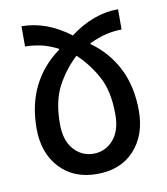

<svg xmlns="http://www.w3.org/2000/svg" viewBox="-67 -594 577 662"><g transform="rotate(-10 221.0 -263.5)"><path d="M52 -537Q139 -537 221 -475Q303 -537 390 -537V-466Q365 -466 337.5 -460Q310 -454 276 -438V-435Q336 -392 368 -328Q400 -264 400 -180Q400 -95 352 -42.5Q304 10 221 10Q139 10 90.5 -42.5Q42 -95 42 -180Q42 -264 74 -328Q106 -392 166 -435V-438Q132 -455 104.5 -460.5Q77 -466 52 -466ZM221 -404Q180 -366 152 -314.5Q124 -263 124 -181Q124 -124 152 -92.5Q180 -61 221 -61Q262 -61 290 -92.5Q318 -124 318 -181Q318 -263 290 -314.5Q262 -366 221 -404Z"/></g></svg>

Font: Noto Sans Georgian ExtraCondensed
Style: Regular
Weight: 400
Width: 2
Designer: Monotype Design Team, Akaki Razmadze
Foundry: Google LLC
Version: Version 2.005; ttfautohint (v1.8.4.7-5d5b)